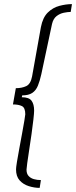

<svg xmlns="http://www.w3.org/2000/svg" viewBox="-20 -755 370 934"><path d="M173 159Q147 159 120 150.5Q93 142 75.5 122.5Q58 103 58 69Q58 60 62.5 32Q67 4 74 -33Q81 -70 87.5 -106Q94 -142 98.5 -168Q103 -194 103 -199Q103 -231 86.5 -239Q70 -247 43 -247L57 -326Q86 -326 107.5 -336Q129 -346 136 -383L179 -623Q188 -670 212.5 -694Q237 -718 269 -726.5Q301 -735 330 -735L324 -697Q310 -697 290.5 -693Q271 -689 255 -676.5Q239 -664 233 -638L181 -394Q174 -362 164.5 -338.5Q155 -315 137 -303Q119 -291 88 -291L86 -282Q121 -282 133.5 -265Q146 -248 146 -217Q146 -205 142.5 -174Q139 -143 133.5 -103.5Q128 -64 122 -26Q116 12 112.5 38.5Q109 65 109 70Q109 90 119 101Q129 112 145 116.5Q161 121 179 121Z"/></svg>

Font: Archivo ExtraCondensed Thin
Style: Italic
Weight: 250
Width: 2
Italic angle: -10°
Designer: Hector Gatti
Foundry: Omnibus-Type
Version: Version 2.001